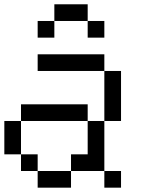

<svg xmlns="http://www.w3.org/2000/svg" viewBox="-20 -866 655 886"><path d="M384.6 -769.2H461.5V-692.3H384.6ZM230.8 -769.2V-846.2H384.6V-769.2ZM153.8 -769.2H230.8V-692.3H153.8ZM153.8 0V-76.9H307.7V0ZM461.5 0V-76.9H538.5V0ZM76.9 -76.9V-153.8H153.8V-76.9ZM0 -153.8V-307.7H76.9V-153.8ZM307.7 -76.9V-153.8H384.6V-307.7H461.5V-76.9ZM76.9 -307.7V-384.6H384.6V-307.7ZM461.5 -307.7V-538.5H538.5V-307.7ZM153.8 -538.5V-615.4H461.5V-538.5Z"/></svg>

Font: Mintsoda - Lime Green 13x16
Style: Regular
Weight: 400
Designer: Mintsoda-15
Version: Version 1.0